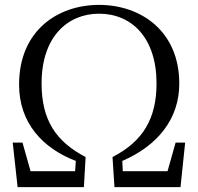

<svg xmlns="http://www.w3.org/2000/svg" viewBox="-20 -765 810 785"><path d="M52 0H323L330 -123C209 -186 150 -274 150 -424C150 -613 255 -709 385 -709C518 -709 620 -611 620 -424C620 -281 565 -187 440 -123L448 0H718L737 -182H698L665 -65H482L480 -107C626 -170 713 -280 713 -423C713 -638 556 -745 385 -745C216 -745 58 -640 58 -419C58 -263 154 -159 290 -107L287 -65H105L72 -182H32Z"/></svg>

Font: Noto Serif CJK TC
Style: Regular
Weight: 400
Designer: Ryoko NISHIZUKA 西塚涼子 (kana & ideographs); Frank Grießhammer (Latin, Greek & Cyrillic); Wenlong ZHANG 张文龙 (bopomofo); San
Foundry: Adobe
Version: Version 2.001;hotconv 1.1.0;makeotfexe 2.6.0